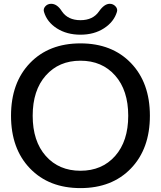

<svg xmlns="http://www.w3.org/2000/svg" viewBox="-20 -965 834 995"><path d="M493.2 -906.2Q520.5 -945.3 548.8 -945.3Q566.4 -945.3 578.6 -932.1Q590.8 -918.9 585.9 -903.3Q570.3 -851.6 519 -818.4Q467.8 -785.2 397 -785.2Q326.2 -785.2 274.9 -817.9Q223.6 -850.6 208 -903.3Q203.1 -918.9 214.8 -932.1Q226.6 -945.3 245.1 -945.3Q276.4 -945.3 300.8 -906.2Q332 -860.4 397 -860.4Q461.9 -860.4 493.2 -906.2ZM576.7 -573.7Q508.8 -650.4 397 -650.4Q285.2 -650.4 217.3 -573.7Q149.4 -497.1 149.4 -365.2Q149.4 -233.4 217.3 -156.7Q285.2 -80.1 397 -80.1Q508.8 -80.1 576.7 -156.7Q644.5 -233.4 644.5 -365.2Q644.5 -497.1 576.7 -573.7ZM658.7 -92.3Q560.5 9.8 397 9.8Q233.4 9.8 135.3 -92.3Q37.1 -194.3 37.1 -365.2Q37.1 -536.1 135.3 -638.2Q233.4 -740.2 397 -740.2Q560.5 -740.2 658.7 -638.2Q756.8 -536.1 756.8 -365.2Q756.8 -194.3 658.7 -92.3Z"/></svg>

Font: Rounded Mgen+ 2p medium
Style: Regular
Weight: 500
Designer: [Source Han Sans]
Ryoko NISHIZUKA  (kana & ideographs); Paul D. Hunt (Latin, Greek & Cyrillic); Wenlong ZHANG  (bopomofo
Version: Version 1.059.20150602